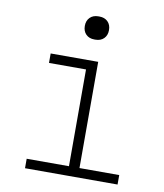

<svg xmlns="http://www.w3.org/2000/svg" viewBox="-85 -829 769 899"><g transform="rotate(10 300.0 -380.0)"><path d="M310 -650Q285 -650 270 -665Q255 -680 255 -705Q255 -730 270 -745Q285 -760 310 -760H315Q340 -760 355 -745Q370 -730 370 -705Q370 -680 355 -665Q340 -650 315 -650ZM535 0H95V-45H296V-505H120V-550H346V-45H535Z"/></g></svg>

Font: JetBrains Mono Extra Light
Style: Regular
Weight: 200
Monospace: yes
Designer: Philipp Nurullin, Konstantin Bulenkov
Foundry: JetBrains
Version: 2.002